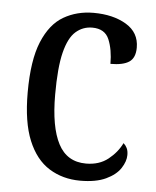

<svg xmlns="http://www.w3.org/2000/svg" viewBox="-45 -585 516 634"><g transform="rotate(5 213.0 -268.0)"><path d="M244 10Q186 10 141 -18Q96 -46 71 -106.5Q46 -167 46 -265Q46 -372 71.5 -433.5Q97 -495 141 -520.5Q185 -546 240 -546Q305 -546 348.5 -520Q392 -494 392 -444Q392 -410 372 -396.5Q352 -383 310 -383Q310 -430 296 -463.5Q282 -497 240 -497Q209 -497 185.5 -476.5Q162 -456 149.5 -406Q137 -356 137 -266Q137 -159 166 -103.5Q195 -48 258 -48Q302 -48 331.5 -71.5Q361 -95 376 -126Q383 -120 387.5 -111Q392 -102 392 -88Q392 -67 377 -44Q362 -21 329 -5.5Q296 10 244 10Z"/></g></svg>

Font: Noto Serif Sinhala Condensed
Style: Regular
Weight: 400
Width: 3
Designer: Jelle Bosma - Monotype Design Team
Foundry: Monotype Imaging Inc.
Version: Version 2.007; ttfautohint (v1.8.4.7-5d5b)